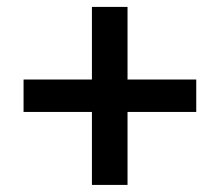

<svg xmlns="http://www.w3.org/2000/svg" viewBox="-20 -606 620 542"><path d="M534 -290H340V-84H239.5V-290H46.5V-381.5H239.5V-586.5H340V-381.5H534Z"/></svg>

Font: LatoLatin
Style: Bold
Weight: 700
Designer: Lukasz Dziedzic with Adam Twardoch and Botio Nikoltchev
Foundry: tyPoland Lukasz Dziedzic
Version: Version 2.015; 2015-08-06; http://www.latofonts.com/